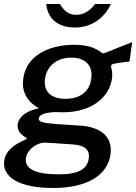

<svg xmlns="http://www.w3.org/2000/svg" viewBox="-40 -761 678 956"><path d="M226 175C395 175 496 110 510 9C521 -71 475 -129 354 -136C309 -139 270 -141 245 -143C178 -148 151 -153 153 -172C156 -187 176 -201 237 -203C248 -202 265 -202 274 -202C423 -202 506 -282 518 -372C521 -395 517 -414 514 -423C511 -437 513 -441 534 -445C557 -449 575 -451 605 -455L618 -551C580 -537 532 -517 497 -503C488 -499 472 -493 468 -497C437 -522 397 -538 329 -538C195 -538 90 -478 76 -371C67 -309 90 -257 154 -222C89 -209 53 -178 48 -142C45 -113 61 -92 88 -77C96 -74 95 -70 87 -66C26 -40 -12 -8 -19 39C-30 120 53 175 226 175ZM433 -741C413 -713 381 -687 339 -687C294 -687 273 -718 258 -741H190C198 -665 251 -624 334 -624C418 -624 483 -675 512 -741ZM286 -269C213 -269 176 -306 184 -368C193 -432 242 -474 315 -474C388 -474 424 -432 414 -368C406 -306 360 -269 286 -269ZM254 107C139 107 82 82 89 26C96 -18 146 -53 187 -51L322 -42C385 -38 408 -13 402 28C395 81 350 107 254 107Z"/></svg>

Font: Cheyenne Sans Medium
Style: Italic
Weight: 500
Italic angle: -8.13011°
Designer: The Public Sans project authors (U.S. Web Design System), Libre Franklin designed by Pablo Impallari and Rodrigo Fuenzal
Foundry: The Cheyenne Sans Project Authors
Version: Version 2.007